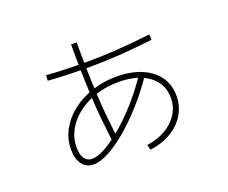

<svg xmlns="http://www.w3.org/2000/svg" viewBox="-111 -813 1222 1029"><g transform="rotate(-20 500.0 -299.0)"><path d="M578 9Q639 1 685 -26Q731 -53 757 -94Q783 -135 783 -186Q783 -266 719.5 -313.5Q656 -361 547 -361Q478 -361 418 -341.5Q358 -322 312.5 -287Q267 -252 242 -206Q217 -160 217 -107Q217 -66 232.5 -44Q248 -22 275 -22Q308 -22 355 -48.5Q402 -75 456 -121.5Q510 -168 564.5 -230Q619 -292 666 -363L692 -345Q642 -271 585 -207Q528 -143 470.5 -94Q413 -45 362 -18Q311 9 273 9Q232 9 208.5 -22.5Q185 -54 185 -107Q185 -167 213 -218.5Q241 -270 290.5 -309Q340 -348 406 -370Q472 -392 547 -392Q629 -392 689 -366.5Q749 -341 782 -295Q815 -249 815 -186Q815 -128 786.5 -80Q758 -32 706 -1Q654 30 585 39ZM409 -72Q400 -147 393.5 -213.5Q387 -280 384 -351Q381 -412 379.5 -481Q378 -550 378 -637H410Q410 -551 411.5 -482.5Q413 -414 416 -354Q419 -283 425.5 -216.5Q432 -150 441 -76ZM421 -489Q363 -489 300.5 -491Q238 -493 194 -497L196 -528Q240 -524 302.5 -522Q365 -520 421 -520Q505 -520 592.5 -525.5Q680 -531 790 -544L792 -513Q683 -500 595 -494.5Q507 -489 421 -489Z"/></g></svg>

Font: M PLUS 2 ExtraLight
Style: Regular
Weight: 250
Designer: Coji Morishita
Foundry: UNDERFOREST DESIGN
Version: Version 1.001